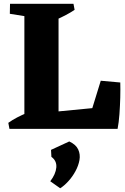

<svg xmlns="http://www.w3.org/2000/svg" viewBox="-20 -682 659 1016"><path d="M109 0V-662H289.8V0ZM30 0 24 -32Q45.5 -47.5 70.6 -60.5Q95.8 -73.5 123 -85L124 0ZM188.5 0 263.5 -90 584.5 -121 601.5 0ZM602.2 0 439.5 -16 513.2 -254.8 616.5 -245.5Q617.5 -210.8 616.4 -166.2Q615.2 -121.8 612 -77.8Q608.8 -33.8 602.2 0ZM170 -587 32 -609 33 -662H173ZM275.8 -577 274.8 -662H368.8L374.8 -630Q353.5 -615.5 328.6 -602.5Q303.8 -589.5 275.8 -577ZM298.5 314.2 246 277.2Q275 239.2 278 204.1Q281 169 252 148L250 111L346.5 66.5Q382 83 393.9 109.1Q405.8 135.2 400.5 165Q395.2 194.8 379.1 224.2Q363 253.8 341.1 277.6Q319.2 301.5 298.5 314.2Z"/></svg>

Font: Eczar
Style: Regular
Weight: 400
Designer: Vaibhav Singh
Foundry: Rosetta Type Foundry
Version: Version 2.000